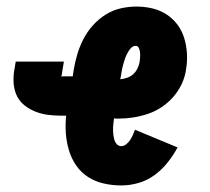

<svg xmlns="http://www.w3.org/2000/svg" viewBox="-20 -558 640 586"><path d="M350 8Q323 8 296.5 2Q270 -4 248.5 -18Q227 -32 212.5 -53Q198 -74 190.5 -99Q183 -124 181 -151Q179 -178 182 -205H166Q146 -205 126.5 -207.5Q107 -210 89 -217Q71 -224 56 -235.5Q41 -247 32.5 -263.5Q24 -280 22 -300Q20 -320 23 -340L28 -370H175L170 -340Q170 -338 169.5 -335.5Q169 -333 169 -331Q168 -330 168 -329Q168 -328 168 -327Q168 -327 168 -327Q168 -327 168 -326Q168 -326 167.5 -326Q167 -326 167 -326Q167 -326 166.5 -326Q166 -326 166 -326Q166 -326 166 -326Q166 -326 166 -325Q166 -325 166 -325Q166 -325 166 -325Q166 -325 166 -325Q166 -325 166 -325H202L205 -345Q209 -369 216 -392.5Q223 -416 234.5 -438.5Q246 -461 263.5 -480.5Q281 -500 302.5 -513.5Q324 -527 348.5 -532.5Q373 -538 396 -538Q421 -538 444.5 -532.5Q468 -527 487.5 -514.5Q507 -502 521 -483.5Q535 -465 542 -442.5Q549 -420 550.5 -395.5Q552 -371 548 -347Q545 -324 535 -302.5Q525 -281 509.5 -263Q494 -245 474 -231.5Q454 -218 431.5 -210.5Q409 -203 386.5 -199.5Q364 -196 342 -196Q338 -196 334.5 -196Q331 -196 328 -197Q327 -188 326 -180Q325 -172 325 -163.5Q325 -155 326 -147Q327 -139 329 -131.5Q331 -124 336.5 -118Q342 -112 350 -112Q358 -112 365 -117.5Q372 -123 377 -130.5Q382 -138 385.5 -146Q389 -154 392 -162L522 -108Q509 -84 491.5 -62Q474 -40 451.5 -23.5Q429 -7 402.5 0.5Q376 8 350 8ZM347 -316Q357 -317 367.5 -320.5Q378 -324 386 -331Q394 -338 399 -348Q404 -358 406 -368Q407 -375 407.5 -382.5Q408 -390 407.5 -397Q407 -404 404 -411Q401 -418 394 -418Q387 -418 381.5 -413Q376 -408 372.5 -402Q369 -396 366 -390Q363 -384 361 -377.5Q359 -371 357 -364.5Q355 -358 353.5 -351.5Q352 -345 351 -338.5Q350 -332 349 -326Z"/></svg>

Font: Iosevka Curly Slab HvEx
Style: Italic
Weight: 900
Width: 7
Italic angle: -9°
Monospace: yes
Designer: Belleve Invis
Foundry: Belleve Invis
Version: Version 11.1.0; ttfautohint (v1.8.3)